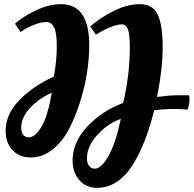

<svg xmlns="http://www.w3.org/2000/svg" viewBox="-20 -718 931 923"><path d="M735 -252Q796 -260 836 -260Q876 -260 889 -260Q891 -252 891 -236Q891 -220 882 -191Q846 -195 801.5 -194Q757 -193 721 -188Q684 -34 622 68Q589 123 544.5 154Q500 185 447 185Q394 185 361.5 148Q329 111 329 53Q329 -34 399.5 -109.5Q470 -185 572 -223Q604 -358 604 -491Q604 -555 594.5 -578Q585 -601 567 -601Q522 -601 441 -551L414 -591Q459 -631 525 -664.5Q591 -698 652.5 -698Q714 -698 738 -648Q762 -598 762 -492Q762 -386 735 -252ZM273 -698Q409 -698 409 -501Q409 -368 365 -228Q342 -155 310.5 -95.5Q279 -36 231.5 1.5Q184 39 128.5 39Q73 39 40 3.5Q7 -32 7 -88Q7 -168 72.5 -236Q138 -304 239 -350Q253 -427 253 -494.5Q253 -562 240 -587Q227 -612 202.5 -612Q178 -612 144 -599Q110 -586 79 -564L52 -604Q94 -641 155.5 -669.5Q217 -698 273 -698ZM398 43Q398 64 406 76Q417 93 436 93Q468 92 502.5 30Q537 -32 561 -147Q494 -122 446 -67.5Q398 -13 398 43ZM119 -58Q151 -59 180.5 -110.5Q210 -162 229 -272Q168 -246 125 -199.5Q82 -153 82 -105.5Q82 -58 119 -58Z"/></svg>

Font: Oleo Script Swash Caps
Style: Regular
Weight: 400
Designer: Soytutype
Foundry: Soytutype
Version: Version 1.002